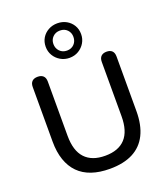

<svg xmlns="http://www.w3.org/2000/svg" viewBox="-175 -1115 1083 1244"><g transform="rotate(-20 366.5 -492.5)"><path d="M367 9Q296 9 242 -9.5Q188 -28 151.5 -65Q115 -102 96 -157Q77 -212 77 -284V-660Q77 -686 90.5 -699Q104 -712 129 -712Q154 -712 167.5 -699Q181 -686 181 -660V-286Q181 -183 228.5 -132Q276 -81 367 -81Q459 -81 506 -132Q553 -183 553 -286V-660Q553 -686 566.5 -699Q580 -712 604 -712Q629 -712 642 -699Q655 -686 655 -660V-284Q655 -188 622.5 -122.5Q590 -57 526 -24Q462 9 367 9ZM367 -756Q333 -756 305 -772.5Q277 -789 261 -816Q245 -843 245 -876Q245 -910 261 -936.5Q277 -963 305 -978.5Q333 -994 367 -994Q402 -994 429.5 -978.5Q457 -963 473 -936.5Q489 -910 489 -876Q489 -843 473 -816Q457 -789 429.5 -772.5Q402 -756 367 -756ZM367 -806Q398 -806 417 -826Q436 -846 436 -876Q436 -905 417 -924.5Q398 -944 367 -944Q337 -944 317.5 -924.5Q298 -905 298 -876Q298 -846 317.5 -826Q337 -806 367 -806Z"/></g></svg>

Font: Nunito ExtraLight SemiBold
Style: Regular
Weight: 600
Version: Version 3.602